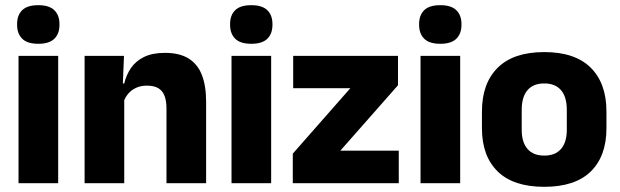

<svg xmlns="http://www.w3.org/2000/svg" viewBox="-20 -707 2394 741"><path d="M51.5 0V-491.5H204.5V0ZM128 -538Q85 -538 65.5 -557.8Q46 -577.5 46 -611V-614.5Q46 -648 65.5 -667.5Q85 -687 128 -687Q170 -687 189.8 -667.5Q209.5 -648 209.5 -614.5V-611Q209.5 -577 189.8 -557.5Q170 -538 128 -538Z M622.5 0V-289Q622.5 -316 615.5 -335.8Q608.5 -355.5 592 -366Q575.5 -376.5 547 -376.5Q523.5 -376.5 505.5 -368.2Q487.5 -360 475.2 -345.8Q463 -331.5 457 -313.5L433.5 -385H459.5Q467.5 -418.5 485.8 -445Q504 -471.5 536 -487.2Q568 -503 617 -503Q672 -503 707 -481.8Q742 -460.5 758.8 -418.5Q775.5 -376.5 775.5 -313.5V0ZM306.5 0V-491.5H458.5L453.5 -368.5L459.5 -354V0Z M873.5 0V-491.5H1026.5V0ZM950 -538Q907 -538 887.5 -557.8Q868 -577.5 868 -611V-614.5Q868 -648 887.5 -667.5Q907 -687 950 -687Q992 -687 1011.8 -667.5Q1031.5 -648 1031.5 -614.5V-611Q1031.5 -577 1011.8 -557.5Q992 -538 950 -538Z M1519 -125.5V0H1110V-114L1332 -366.5H1111.5V-491.5H1516V-378L1293.5 -125.5Z M1603 0V-491.5H1756V0ZM1679.5 -538Q1636.5 -538 1617 -557.8Q1597.5 -577.5 1597.5 -611V-614.5Q1597.5 -648 1617 -667.5Q1636.5 -687 1679.5 -687Q1721.5 -687 1741.2 -667.5Q1761 -648 1761 -614.5V-611Q1761 -577 1741.2 -557.5Q1721.5 -538 1679.5 -538Z M2080.5 14Q1961.5 14 1900.8 -45.2Q1840 -104.5 1840 -212V-276.5Q1840 -385.5 1901 -445.8Q1962 -506 2080.5 -506Q2199 -506 2259.8 -445.8Q2320.5 -385.5 2320.5 -276.5V-212Q2320.5 -104.5 2260 -45.2Q2199.5 14 2080.5 14ZM2080.5 -106.5Q2123 -106.5 2145.2 -132.2Q2167.5 -158 2167.5 -205.5V-283Q2167.5 -333 2145.2 -359Q2123 -385 2080.5 -385Q2038 -385 2015.8 -359Q1993.5 -333 1993.5 -283V-205.5Q1993.5 -158 2015.8 -132.2Q2038 -106.5 2080.5 -106.5Z"/></svg>

Font: Anek Gujarati Medium
Style: Bold
Weight: 700
Version: Version 1.003